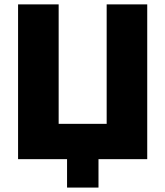

<svg xmlns="http://www.w3.org/2000/svg" viewBox="-20 -722 748 871"><path d="M62 0V-702.1H246.1V-160.2H463.9V-702.1H647.9V0H426.8V128.9H284.2V0Z"/></svg>

Font: Hussar Preview
Style: Bold
Weight: 700
Foundry: Cannot Into Space Fonts, PlusOne Fonts
Version: Version 2.29RC2 "Millennial"